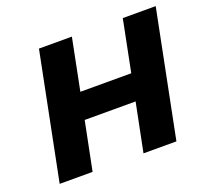

<svg xmlns="http://www.w3.org/2000/svg" viewBox="-120 -852 1095 1003"><g transform="rotate(-20 428.0 -350.5)"><path d="M655 -701H838L698 0H515L569 -269H286L232 0H49L189 -701H372L315 -415H598Z"/></g></svg>

Font: Gontserrat
Style: Bold Italic
Weight: 700
Italic angle: -11.3°
Designer: Julieta Ulanovsky
Foundry: Julieta Ulanovsky
Version: Version 6.001